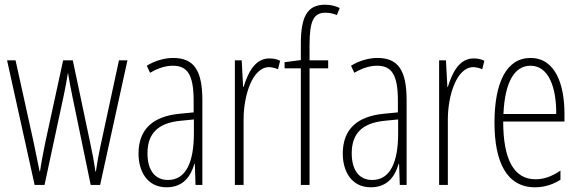

<svg xmlns="http://www.w3.org/2000/svg" viewBox="-20 -785 2461 815"><path d="M287 -377 365 0H405L521 -529H485L406 -163C398 -125 395 -109 387 -57H385C379 -100 371 -142 363 -178L289 -529H248L173 -184C164 -141 154 -88 150 -58H148C140 -98 132 -138 123 -180L46 -529H10L127 0H169L250 -377C257 -409 263 -443 268 -474H269C274 -443 280 -410 287 -377Z M715 -539C678 -539 637 -527 603 -506L617 -476C654 -498 687 -506 713 -506C776 -506 802 -468 802 -356V-308L741 -302C631 -291 568 -238 568 -133C568 -59 604 10 687 10C759 10 790 -38 805 -89H807L810 0H839V-359C839 -487 803 -539 715 -539ZM743 -272 803 -278V-218C803 -100 771 -21 693 -21C639 -21 606 -61 606 -134C606 -218 650 -262 743 -272Z M1123 -537C1060 -537 1031 -471 1014 -416H1012L1006 -529H977V0H1014V-278C1014 -381 1052 -500 1122 -500C1136 -500 1151 -495 1160 -491L1169 -527C1154 -535 1137 -537 1123 -537Z M1373 -495V-529H1294V-593C1294 -694 1310 -731 1361 -731C1377 -731 1394 -728 1410 -721L1422 -751C1405 -759 1385 -765 1360 -765C1282 -765 1257 -711 1257 -598V-530L1188 -521V-495H1257V0H1294V-495Z M1582 -539C1545 -539 1504 -527 1470 -506L1484 -476C1521 -498 1554 -506 1580 -506C1643 -506 1669 -468 1669 -356V-308L1608 -302C1498 -291 1435 -238 1435 -133C1435 -59 1471 10 1554 10C1626 10 1657 -38 1672 -89H1674L1677 0H1706V-359C1706 -487 1670 -539 1582 -539ZM1610 -272 1670 -278V-218C1670 -100 1638 -21 1560 -21C1506 -21 1473 -61 1473 -134C1473 -218 1517 -262 1610 -272Z M1990 -537C1927 -537 1898 -471 1881 -416H1879L1873 -529H1844V0H1881V-278C1881 -381 1919 -500 1989 -500C2003 -500 2018 -495 2027 -491L2036 -527C2021 -535 2004 -537 1990 -537Z M2232 -539C2129 -539 2079 -433 2079 -264C2079 -97 2131 10 2251 10C2293 10 2329 -3 2359 -22V-61C2323 -36 2289 -24 2253 -24C2161 -24 2116 -109 2116 -269H2376V-303C2376 -425 2338 -539 2232 -539ZM2232 -506C2310 -506 2342 -412 2341 -301H2117C2123 -439 2165 -506 2232 -506Z"/></svg>

Font: Noto Sans Armenian ExtraCondensed ExtraLight
Style: Regular
Weight: 200
Width: 2
Designer: Monotype Design Team
Foundry: Monotype Imaging Inc.
Version: Version 2.008